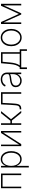

<svg xmlns="http://www.w3.org/2000/svg" viewBox="2174 -2768 797 5186"><g transform="rotate(-90 2573.0 -174.5)"><path d="M82.5 0V-545.9H479V0H435.5V-504.4H125V0Z M644 204.1V-545.9H685.5V-423.8H690.9Q703.1 -459 726.8 -488.5Q750.5 -518.1 785.4 -535.6Q820.3 -553.2 867.2 -553.2Q932.6 -553.2 981.4 -517.1Q1030.3 -481 1057.4 -417.2Q1084.5 -353.5 1084.5 -271.5Q1084.5 -189 1057.6 -125Q1030.8 -61 981.9 -24.7Q933.1 11.7 867.7 11.7Q820.8 11.7 785.9 -6.3Q751 -24.4 727.3 -54.2Q703.6 -84 690.9 -119.1H686.5V204.1ZM863.8 -28.3Q919.9 -28.3 959.5 -60.5Q999 -92.8 1020.3 -147.9Q1041.5 -203.1 1041.5 -272Q1041.5 -340.3 1020.5 -395Q999.5 -449.7 959.7 -481.4Q919.9 -513.2 863.8 -513.2Q808.6 -513.2 768.8 -481.9Q729 -450.7 707.5 -396Q686 -341.3 686 -272Q686 -202.1 707.5 -147Q729 -91.8 768.8 -60.1Q808.6 -28.3 863.8 -28.3Z M1261.2 -56.2 1574.2 -545.9H1628.9V0H1586.4V-488.8L1273.9 0H1218.8V-545.9H1261.2Z M1793.9 0V-545.9H1836.4V-292.5H1905.3L2109.4 -545.9H2164.6L1947.3 -275.9L2171.4 0H2116.2L1911.6 -251.5H1836.4V0Z M2213.9 0V-41H2228.5Q2273.4 -41.5 2293.9 -63Q2314.5 -84.5 2321.5 -136Q2328.6 -187.5 2333 -276.4L2346.7 -545.9H2676.3V0H2632.8V-504.4H2386.7L2375 -265.1Q2371.6 -199.2 2366 -149.4Q2360.4 -99.6 2346.4 -66.4Q2332.5 -33.2 2305.2 -16.6Q2277.8 0 2231.4 0Z M2985.8 12.2Q2938.5 12.2 2898.9 -6.8Q2859.4 -25.9 2835.7 -62.3Q2812 -98.6 2812 -149.9Q2812 -184.1 2824.2 -210.2Q2836.4 -236.3 2861.6 -255.1Q2886.7 -273.9 2926 -286.1Q2965.3 -298.3 3020 -305.2Q3062 -310.1 3094.7 -314.9Q3127.4 -319.8 3146 -330.3Q3164.6 -340.8 3164.6 -361.3V-383.8Q3164.6 -443.4 3127 -478.5Q3089.4 -513.7 3023.4 -513.7Q2965.3 -513.7 2925 -488Q2884.8 -462.4 2868.7 -421.9L2827.6 -437Q2843.8 -476.6 2873.5 -502.2Q2903.3 -527.8 2941.9 -540.5Q2980.5 -553.2 3022.5 -553.2Q3059.1 -553.2 3092.3 -543.2Q3125.5 -533.2 3151.6 -512Q3177.7 -490.7 3192.6 -458.3Q3207.5 -425.8 3207.5 -380.9V0H3164.6V-98.1H3161.6Q3147.5 -67.9 3122.6 -43Q3097.7 -18.1 3063.2 -2.9Q3028.8 12.2 2985.8 12.2ZM2989.7 -27.8Q3041 -27.8 3080.3 -53.2Q3119.6 -78.6 3142.1 -122.3Q3164.6 -166 3164.6 -221.2V-301.8Q3156.2 -294.9 3140.9 -289.3Q3125.5 -283.7 3106.2 -279.3Q3086.9 -274.9 3065.9 -272Q3044.9 -269 3024.9 -266.6Q2964.8 -259.8 2927.5 -244.9Q2890.1 -230 2872.6 -206.3Q2855 -182.6 2855 -148.4Q2855 -92.8 2893.8 -60.3Q2932.6 -27.8 2989.7 -27.8Z M3301.3 154.3V-41H3350.1Q3368.7 -63.5 3383.1 -89.1Q3397.5 -114.7 3408 -146.5Q3418.5 -178.2 3425.8 -217.3Q3433.1 -256.3 3437 -305.2L3458.5 -545.9H3757.3V-41H3835.4V154.3H3792.5V0H3345.2V154.3ZM3400.9 -41H3714.4V-504.4H3498L3479.5 -305.2Q3471.7 -218.8 3453.6 -154.5Q3435.5 -90.3 3400.9 -41Z M4151.9 11.7Q4084.5 11.7 4031.7 -24.9Q3979 -61.5 3948.7 -125.2Q3918.5 -189 3918.5 -271Q3918.5 -353 3948.7 -416.7Q3979 -480.5 4031.7 -516.8Q4084.5 -553.2 4151.9 -553.2Q4219.2 -553.2 4272 -516.8Q4324.7 -480.5 4355 -416.5Q4385.3 -352.5 4385.3 -271Q4385.3 -189 4355 -125.2Q4324.7 -61.5 4272.2 -24.9Q4219.7 11.7 4151.9 11.7ZM4151.9 -28.3Q4209.5 -28.3 4252.2 -60.8Q4294.9 -93.3 4318.6 -148.2Q4342.3 -203.1 4342.3 -271Q4342.3 -338.4 4318.4 -393.3Q4294.4 -448.2 4252 -480.7Q4209.5 -513.2 4151.9 -513.2Q4095.2 -513.2 4052.2 -480.7Q4009.3 -448.2 3985.4 -393.3Q3961.4 -338.4 3961.4 -271Q3961.4 -203.1 3985.4 -148.2Q4009.3 -93.3 4052 -60.8Q4094.7 -28.3 4151.9 -28.3Z M4790.5 -63 5010.3 -545.9H5053.7L4807.1 0H4774.9L4529.8 -545.9H4571.8ZM4561.5 -545.9V0H4519V-545.9ZM5020.5 0V-545.9H5063V0Z"/></g></svg>

Font: Inter Tight ExtraLight
Style: Regular
Weight: 250
Designer: Rasmus Andersson
Foundry: rsms
Version: Version 3.004